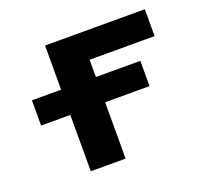

<svg xmlns="http://www.w3.org/2000/svg" viewBox="-97 -637 805 754"><g transform="rotate(-20 305.5 -260.5)"><path d="M39.1 -233.4V-338.9H161.1V-523.4H578.1V-411.1H306.6V-338.9H492.2V-233.4H306.6V2H161.1V-233.4Z"/></g></svg>

Font: Nasu
Style: Bold
Weight: 700
Designer: Ryoko NISHIZUKA (kana &amp; ideographs); Paul D. Hunt (Latin, Greek &amp; Cyrillic); Wenlong ZHANG (bopomofo); Sandoll C
Version: Version 2014.1215